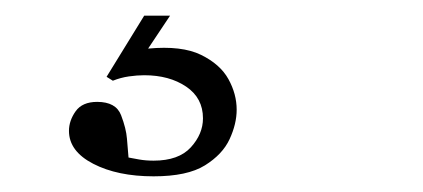

<svg xmlns="http://www.w3.org/2000/svg" viewBox="-20 -12 540 245"><path d="M176 213Q130 213 99 197Q68 181 68 155Q68 142 76.5 130Q85 118 104 118Q128 118 134.5 135Q141 152 142 165L144 189Q149 190 157.5 191.5Q166 193 176 193Q208 193 223.5 176Q239 159 239 139Q239 113 217.5 98.5Q196 84 164 84Q155 84 144.5 85.5Q134 87 124 91L116 86L164 8H197L169 50Q212 46 236.5 58Q261 70 271.5 89Q282 108 282 128Q282 146 273 165.5Q264 185 241.5 199Q219 213 176 213Z"/></svg>

Font: Xanh Mono
Style: Italic
Weight: 400
Italic angle: -12°
Monospace: yes
Designer: Lam Bao, Duy Dao
Foundry: Yellow Type Foundry
Version: Version 3.101; ttfautohint (v1.8.3)